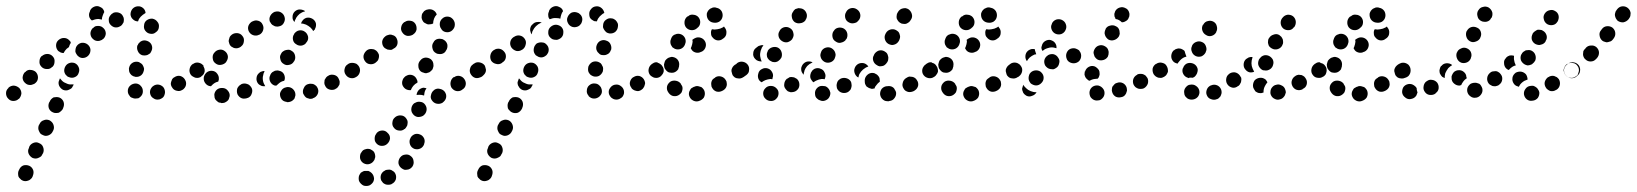

<svg xmlns="http://www.w3.org/2000/svg" viewBox="-45 -310 5430 637"><path d="M16 275Q18 280 22 283Q25 287 30 289Q34 291 39 291Q44 291 49 289Q53 288 57 284Q61 281 63 276L64 273Q68 263 65 254Q61 244 52 240Q42 236 32 239Q23 243 19 252L17 256Q15 260 15 265Q15 270 16 275ZM63 214Q68 216 73 216Q78 216 82 214Q87 212 91 209Q94 206 96 201L98 198Q102 188 98 178Q95 169 85 165Q76 160 66 164Q56 168 52 177L51 181Q46 190 50 200Q54 209 63 214ZM84 124Q86 129 89 133Q92 136 97 138Q106 143 116 139Q126 135 130 126L132 122Q134 118 134 113Q134 108 132 103Q130 98 127 95Q123 91 119 89Q109 85 100 89Q90 92 86 102L84 105Q82 110 82 115Q82 120 84 124ZM131 63Q135 65 140 65Q145 65 150 64Q154 62 158 58Q162 55 164 50L165 47Q169 38 166 28Q162 18 153 14Q148 12 143 12Q138 12 133 13Q129 15 125 19Q122 22 120 27L118 30Q114 39 117 49Q121 59 131 63ZM19 -18Q11 -25 1 -26Q-9 -26 -17 -19V-18Q-25 -11 -25 -1Q-25 10 -18 17Q-11 25 -1 25Q10 25 17 18H18Q25 10 26 0Q26 -10 19 -18ZM499 9Q501 5 502 0Q503 -4 502 -9Q500 -20 492 -25Q483 -31 473 -29Q468 -28 464 -25Q459 -22 457 -18Q454 -14 453 -9Q452 -4 453 0Q455 11 464 16Q472 22 482 20H483Q487 19 492 16Q496 14 499 9ZM404 17Q409 17 414 16Q418 14 422 10Q429 3 429 -7Q429 -18 422 -25Q419 -29 414 -31Q410 -33 405 -33Q400 -33 395 -31Q390 -29 387 -26Q379 -19 379 -8Q379 2 386 9Q386 10 386 10Q390 14 395 15Q399 17 404 17ZM572 -28Q573 -33 572 -38Q571 -42 568 -47Q563 -55 553 -58Q543 -60 534 -54Q529 -52 526 -47Q524 -43 523 -39Q521 -34 522 -29Q523 -24 526 -20Q531 -11 541 -9Q552 -6 560 -12H561Q565 -15 568 -19Q571 -23 572 -28ZM164 -12Q169 -10 174 -10Q179 -10 183 -12Q188 -14 192 -17Q195 -20 197 -25L199 -28Q199 -29 199 -29Q199 -30 199 -30Q196 -30 193 -30Q184 -29 176 -33Q167 -36 161 -42Q157 -46 154 -50Q154 -50 154 -49Q153 -49 153 -49L152 -45Q147 -36 151 -26Q155 -17 164 -12ZM74 -71Q71 -74 66 -76Q61 -78 57 -78Q52 -79 47 -77Q42 -75 39 -71H38Q31 -64 30 -53Q30 -43 37 -36Q41 -32 45 -30Q50 -28 55 -28Q60 -28 64 -30Q69 -31 73 -35Q81 -42 81 -53Q81 -63 74 -71ZM629 -91Q626 -95 622 -98Q618 -101 613 -102Q608 -102 603 -101Q599 -100 595 -97H594Q586 -91 584 -81Q582 -71 588 -62Q591 -58 595 -56Q600 -53 604 -52Q609 -51 614 -52Q619 -53 623 -56V-57Q632 -62 634 -73Q635 -83 629 -91ZM202 -101Q192 -104 183 -100Q174 -96 170 -86Q168 -81 168 -76Q168 -71 170 -67Q172 -62 176 -59Q179 -55 184 -54Q194 -50 203 -54Q213 -58 216 -68Q220 -78 216 -87Q212 -97 202 -101ZM385 -69Q383 -73 383 -78Q382 -83 384 -88Q387 -98 397 -103Q406 -107 416 -104Q420 -102 424 -99Q428 -96 430 -91Q432 -87 433 -82Q433 -77 431 -72Q429 -65 423 -60Q416 -55 409 -55Q407 -55 405 -55Q405 -55 404 -55Q403 -55 402 -56Q401 -56 400 -56Q395 -58 391 -61Q387 -65 385 -69ZM129 -124Q122 -131 112 -131Q102 -131 94 -124H93Q86 -117 86 -106Q85 -96 93 -88Q100 -81 110 -81Q121 -80 128 -88H129Q136 -95 136 -106Q137 -116 129 -124ZM250 -128Q256 -136 255 -147Q253 -157 245 -163Q237 -169 226 -168Q216 -166 210 -158Q207 -154 206 -149Q205 -144 205 -139Q206 -134 209 -130Q211 -126 215 -123Q223 -116 234 -118Q244 -120 250 -128ZM426 -127Q430 -126 435 -126Q440 -126 445 -128Q449 -130 453 -133Q456 -137 458 -142Q462 -151 458 -161Q454 -170 444 -174Q439 -176 434 -176Q429 -176 425 -174Q420 -172 417 -168Q413 -165 412 -160H411Q408 -150 412 -141Q416 -131 426 -127ZM156 -136Q152 -138 148 -141Q141 -149 141 -159Q141 -170 149 -177Q157 -184 167 -184Q178 -184 185 -176Q186 -175 188 -173Q189 -171 190 -168Q186 -162 184 -155Q184 -154 184 -154Q180 -151 176 -148Q170 -142 166 -134Q161 -134 156 -136ZM299 -216Q295 -220 291 -222Q286 -224 281 -224Q276 -224 272 -223Q267 -221 264 -217H263Q256 -210 255 -200Q255 -189 262 -182Q266 -178 270 -176Q275 -174 280 -174Q285 -174 289 -176Q294 -177 297 -181H298Q305 -188 306 -198Q306 -209 299 -216ZM454 -198Q464 -196 472 -203Q481 -209 482 -219Q484 -230 477 -238Q471 -246 461 -248Q451 -249 442 -243Q434 -237 433 -227V-226Q431 -216 437 -208Q444 -199 454 -198ZM352 -222Q357 -224 360 -228Q363 -232 365 -236Q366 -241 366 -246Q366 -251 363 -256Q359 -265 349 -268Q339 -271 330 -267V-266H329Q325 -264 322 -260Q319 -257 317 -252Q315 -247 316 -242Q316 -237 318 -233Q323 -224 333 -220Q343 -217 352 -222ZM411 -289H412Q422 -290 430 -283Q437 -277 438 -267Q433 -264 429 -261Q421 -255 416 -247Q414 -243 413 -239Q403 -239 396 -246Q389 -252 388 -262Q388 -272 394 -280Q401 -288 411 -289ZM260 -242Q253 -247 251 -255Q249 -264 253 -271L254 -275Q258 -284 268 -288Q278 -292 287 -287Q292 -285 296 -281Q300 -276 301 -270Q298 -265 296 -259Q293 -252 293 -245Q288 -246 282 -247Q272 -247 263 -243Q261 -243 260 -242Z M708 26Q712 23 714 19Q716 14 717 9Q718 -1 711 -9Q705 -17 695 -18H694Q683 -19 675 -13Q667 -6 666 4Q666 9 667 14Q668 18 671 22Q675 26 679 29Q683 31 688 31L689 32Q694 32 699 31Q704 29 708 26ZM925 24Q929 21 932 17Q934 12 935 7Q936 -3 930 -11Q924 -19 914 -21H913Q908 -22 903 -20Q898 -19 894 -16Q890 -13 888 -9Q885 -5 884 0Q883 10 889 19Q895 27 906 28L907 29Q912 29 916 28Q921 27 925 24ZM1010 -15Q1008 -20 1005 -24Q1002 -27 997 -30Q993 -32 988 -32Q983 -33 978 -31H977Q967 -28 963 -18Q958 -9 961 1Q963 5 966 9Q969 13 973 15Q978 17 983 18Q988 18 992 17L993 16Q1003 13 1008 4Q1013 -5 1010 -15ZM790 -18Q787 -23 784 -26Q780 -30 776 -31Q771 -33 766 -33Q761 -33 756 -31L755 -30Q751 -28 748 -25Q744 -21 742 -16Q741 -12 741 -7Q741 -2 743 3Q745 7 749 11Q752 14 757 16Q762 18 767 17Q772 17 776 15H777Q787 11 790 1Q794 -9 790 -18ZM1081 -29Q1082 -34 1082 -39Q1081 -44 1079 -48Q1075 -58 1065 -61Q1055 -64 1046 -60L1045 -59Q1040 -57 1037 -53Q1034 -49 1032 -45Q1031 -40 1031 -35Q1031 -30 1034 -25Q1038 -16 1048 -13Q1058 -10 1067 -14L1068 -15Q1073 -17 1076 -21Q1079 -25 1081 -29ZM824 -73Q819 -72 816 -69L815 -68Q807 -62 806 -51Q805 -41 811 -33Q814 -29 819 -27Q823 -24 828 -24Q830 -24 831 -24Q833 -24 835 -24Q834 -26 833 -28Q828 -36 827 -46Q826 -55 829 -64V-65Q831 -70 833 -74Q828 -75 824 -73ZM631 -52V-53Q633 -63 641 -70Q649 -76 659 -75Q670 -74 676 -65Q682 -57 681 -47V-46Q681 -44 680 -43Q680 -41 679 -39Q679 -39 678 -39Q669 -37 661 -30Q658 -27 655 -24Q654 -24 654 -24Q653 -24 653 -24Q643 -25 636 -34Q630 -42 631 -52ZM850 -57 851 -59Q852 -63 855 -67Q858 -71 863 -73Q867 -76 872 -76Q877 -77 882 -75Q892 -73 897 -64Q902 -54 899 -44L898 -43Q898 -43 898 -43Q898 -43 898 -42Q888 -40 881 -34Q876 -30 872 -26Q871 -26 869 -26Q868 -26 867 -26Q857 -29 852 -38Q847 -48 850 -57ZM1148 -72Q1149 -77 1148 -82Q1147 -87 1144 -91Q1138 -99 1128 -101Q1117 -103 1109 -97L1108 -96Q1104 -94 1101 -89Q1099 -85 1098 -80Q1097 -75 1098 -71Q1099 -66 1102 -62Q1108 -53 1118 -51Q1128 -49 1137 -55V-56Q1142 -59 1144 -63Q1147 -67 1148 -72ZM627 -88Q629 -89 631 -91Q631 -91 631 -91Q631 -92 630 -92Q624 -100 614 -102Q604 -104 596 -98H595Q586 -92 584 -81Q583 -71 588 -63Q592 -58 597 -55Q603 -52 609 -52Q609 -53 609 -55V-56Q610 -65 615 -73Q619 -82 627 -88ZM896 -98Q904 -92 915 -95Q925 -97 930 -106L931 -107Q936 -115 934 -125Q932 -136 923 -141Q919 -144 914 -145Q909 -145 904 -144Q899 -143 895 -140Q891 -138 888 -133V-132Q882 -124 885 -114Q887 -103 896 -98ZM671 -99Q679 -93 689 -95Q700 -97 706 -105V-106Q712 -114 711 -124Q709 -135 700 -141Q692 -147 682 -145Q672 -143 666 -135L665 -134Q659 -126 661 -115Q662 -105 671 -99ZM714 -177Q713 -173 715 -168Q716 -163 719 -159Q722 -155 727 -153Q731 -150 736 -150Q741 -149 746 -151Q750 -152 754 -155L755 -156Q763 -162 764 -172Q766 -183 759 -191Q753 -199 743 -200Q732 -201 724 -195L723 -194Q719 -191 717 -187Q715 -182 714 -177ZM938 -163Q942 -160 947 -159Q952 -158 957 -159Q961 -160 966 -163Q970 -166 972 -170L973 -171Q979 -179 977 -189Q974 -200 966 -205Q962 -208 957 -209Q952 -210 947 -209Q942 -208 938 -205Q934 -202 931 -198V-197Q925 -189 927 -178Q929 -168 938 -163ZM781 -205Q786 -196 796 -193Q806 -190 815 -195H816Q825 -200 828 -210Q831 -220 826 -229Q822 -238 812 -241Q802 -244 793 -239H792Q783 -234 779 -224Q776 -214 781 -205ZM956 -238 957 -239Q962 -248 972 -251Q982 -253 991 -248Q1000 -243 1003 -233Q1005 -223 1000 -214V-213Q999 -211 997 -210Q996 -208 994 -207Q993 -209 991 -212Q986 -219 978 -224Q971 -229 962 -231Q958 -232 954 -232Q954 -234 955 -235Q956 -237 956 -238ZM850 -239Q852 -235 855 -231Q858 -227 863 -225Q867 -222 872 -222Q877 -221 882 -223H883Q893 -226 897 -235Q902 -244 899 -254Q896 -264 887 -269Q878 -274 868 -271H867Q857 -267 852 -258Q847 -249 850 -239ZM955 -278H956Q959 -277 962 -276Q965 -275 967 -273Q967 -273 966 -272Q957 -270 949 -264Q942 -258 937 -250V-249Q933 -243 932 -237Q928 -241 926 -247Q925 -253 926 -259Q928 -269 937 -275Q945 -280 955 -278Z M1177 257Q1173 257 1169 257Q1167 257 1166 257Q1162 257 1159 259Q1155 261 1152 263Q1149 267 1147 271Q1145 276 1145 281Q1145 286 1146 290Q1148 295 1152 299Q1152 299 1153 300Q1157 304 1162 306Q1166 307 1171 307Q1176 307 1181 305Q1185 303 1189 299Q1196 292 1196 282Q1195 271 1188 264Q1188 264 1188 264Q1185 262 1183 260Q1180 258 1177 257ZM1220 289Q1223 293 1226 297Q1230 300 1235 302Q1239 303 1244 303Q1249 303 1254 301L1255 300Q1264 296 1268 286Q1271 276 1267 267Q1265 262 1261 259Q1257 256 1253 254Q1248 252 1243 253Q1238 253 1233 255L1232 256Q1223 260 1219 270Q1216 280 1220 289ZM1287 248Q1291 251 1296 253Q1300 254 1305 253Q1310 253 1315 250Q1319 248 1322 244L1323 243Q1329 234 1327 224Q1326 214 1318 208Q1310 201 1299 203Q1289 204 1283 212L1282 213Q1276 222 1277 232Q1279 242 1287 248ZM1199 202Q1198 197 1195 193Q1191 189 1187 187Q1183 184 1178 184Q1173 183 1168 185Q1163 186 1159 189Q1156 192 1153 197L1152 198Q1148 207 1150 217Q1153 227 1162 232Q1172 237 1181 234Q1191 231 1196 222L1197 221Q1199 216 1200 211Q1200 206 1199 202ZM1330 184Q1340 187 1349 183Q1358 179 1362 169V168Q1366 158 1362 149Q1357 139 1348 136Q1338 132 1329 136Q1319 141 1316 150L1315 152Q1312 161 1316 171Q1320 180 1330 184ZM1241 131Q1234 123 1224 123Q1213 123 1206 130L1205 131Q1202 135 1200 139Q1198 144 1198 149Q1198 154 1199 158Q1201 163 1205 167Q1212 174 1222 174Q1233 174 1240 167L1241 166Q1248 159 1249 149Q1249 138 1241 131ZM1307 101Q1308 96 1307 91Q1305 86 1302 82Q1296 74 1286 73Q1275 72 1267 78L1266 79Q1258 85 1257 95Q1255 106 1262 114Q1268 122 1278 123Q1289 125 1297 118H1298Q1302 114 1304 110Q1307 106 1307 101ZM1366 38Q1360 29 1350 28Q1340 26 1331 32H1330Q1322 38 1320 48Q1318 59 1324 67Q1330 76 1340 78Q1350 79 1359 74L1360 73Q1368 67 1370 57Q1372 47 1366 38ZM1435 14Q1436 9 1435 4Q1434 0 1431 -5Q1425 -13 1415 -15Q1405 -18 1396 -12L1395 -11Q1387 -5 1385 5Q1382 15 1388 23Q1394 32 1404 34Q1414 36 1423 31L1424 30Q1428 27 1431 23Q1434 19 1435 14ZM1344 -11Q1351 -18 1360 -19Q1363 -19 1365 -18Q1368 -18 1370 -17Q1364 -9 1363 0Q1362 4 1362 7Q1358 6 1354 5Q1346 4 1337 5Q1338 -4 1344 -11ZM1496 -47Q1490 -56 1480 -58Q1470 -60 1462 -54H1460Q1452 -48 1450 -38Q1448 -28 1453 -19Q1456 -15 1460 -12Q1464 -9 1469 -8Q1474 -7 1479 -8Q1484 -9 1488 -12L1489 -13Q1498 -18 1500 -28Q1502 -38 1496 -47ZM1291 -45Q1292 -49 1296 -53Q1299 -57 1304 -59Q1305 -59 1306 -60Q1315 -64 1325 -60Q1334 -56 1338 -46Q1339 -44 1340 -41Q1340 -38 1340 -36Q1332 -32 1326 -25Q1321 -19 1318 -11Q1310 -10 1302 -14Q1295 -18 1291 -26Q1289 -30 1289 -35Q1289 -40 1291 -45ZM1145 -91Q1142 -95 1138 -98Q1134 -100 1129 -101Q1124 -102 1119 -101Q1114 -100 1110 -97L1109 -96Q1100 -90 1098 -80Q1097 -70 1103 -61Q1105 -57 1110 -55Q1114 -52 1119 -51Q1124 -50 1128 -51Q1133 -52 1137 -55L1139 -56Q1147 -62 1149 -72Q1151 -82 1145 -91ZM1564 -72Q1565 -77 1564 -82Q1563 -87 1560 -91Q1554 -100 1544 -101Q1534 -103 1525 -97L1524 -96Q1520 -94 1517 -89Q1515 -85 1514 -80Q1513 -75 1514 -71Q1515 -66 1518 -62Q1524 -53 1534 -51Q1544 -50 1553 -56H1554Q1558 -59 1561 -63Q1563 -68 1564 -72ZM1351 -73Q1355 -70 1360 -69Q1364 -67 1369 -67Q1374 -68 1379 -70Q1383 -72 1386 -76L1388 -77Q1391 -81 1392 -86Q1394 -91 1393 -95Q1393 -100 1391 -105Q1389 -109 1385 -113Q1377 -119 1367 -119Q1356 -118 1350 -110L1349 -109Q1342 -101 1343 -91Q1343 -80 1351 -73ZM1212 -119Q1213 -124 1212 -129Q1210 -134 1207 -138Q1204 -142 1200 -144Q1196 -147 1191 -147Q1186 -148 1181 -147Q1176 -146 1172 -143L1171 -142Q1163 -135 1161 -125Q1160 -115 1166 -107Q1172 -98 1183 -97Q1193 -96 1201 -102L1202 -103Q1206 -106 1209 -110Q1211 -114 1212 -119ZM1401 -134Q1405 -131 1410 -131Q1415 -130 1420 -131Q1425 -132 1429 -135Q1433 -138 1435 -143L1436 -144Q1441 -153 1439 -163Q1436 -173 1427 -178Q1423 -181 1418 -181Q1413 -182 1408 -181Q1403 -180 1399 -177Q1395 -174 1393 -169L1392 -168Q1387 -159 1390 -149Q1392 -139 1401 -134ZM1269 -186Q1266 -190 1262 -192Q1257 -194 1253 -195Q1248 -196 1243 -194Q1238 -193 1234 -190L1233 -189Q1225 -183 1223 -173Q1222 -162 1228 -154Q1231 -150 1236 -148Q1240 -145 1245 -145Q1250 -144 1255 -145Q1259 -147 1263 -150L1265 -151Q1273 -157 1274 -167Q1275 -177 1269 -186ZM1333 -231Q1327 -240 1317 -241Q1306 -243 1298 -237H1297Q1288 -231 1286 -220Q1284 -210 1290 -202Q1296 -193 1306 -191Q1316 -190 1325 -195L1326 -196Q1335 -202 1337 -212Q1338 -223 1333 -231ZM1421 -211Q1424 -207 1429 -205Q1434 -203 1439 -203Q1449 -203 1456 -210Q1464 -218 1464 -228V-230Q1464 -235 1462 -239Q1460 -244 1457 -247Q1453 -251 1449 -253Q1444 -255 1439 -255Q1429 -255 1422 -248Q1414 -241 1414 -230V-229Q1414 -224 1416 -219Q1418 -215 1421 -211ZM1388 -231 1387 -230Q1382 -229 1377 -229Q1372 -229 1368 -232Q1363 -234 1360 -237Q1357 -241 1355 -246Q1353 -251 1354 -256Q1354 -261 1356 -265Q1359 -269 1362 -273Q1366 -276 1371 -278H1372Q1382 -281 1391 -277Q1401 -272 1404 -262Q1404 -262 1404 -262Q1404 -262 1404 -262Q1398 -256 1395 -248Q1392 -240 1392 -232Q1391 -232 1390 -231Q1389 -231 1388 -231Z M1539 275Q1541 280 1545 283Q1548 287 1553 289Q1557 291 1562 291Q1567 291 1572 289Q1576 288 1580 284Q1584 281 1586 276L1587 273Q1591 263 1588 254Q1584 244 1575 240Q1565 236 1555 239Q1546 243 1542 252L1540 256Q1538 260 1538 265Q1538 270 1539 275ZM1586 214Q1591 216 1596 216Q1601 216 1605 214Q1610 212 1614 209Q1617 206 1619 201L1621 198Q1625 188 1621 178Q1618 169 1608 165Q1599 160 1589 164Q1579 168 1575 177L1574 181Q1569 190 1573 200Q1577 209 1586 214ZM1607 124Q1609 129 1612 133Q1615 136 1620 138Q1629 143 1639 139Q1649 135 1653 126L1655 122Q1659 113 1655 103Q1651 93 1642 89Q1632 85 1623 89Q1613 92 1609 102L1607 105Q1605 110 1605 115Q1605 120 1607 124ZM1640 49Q1642 54 1646 57Q1649 61 1654 63Q1663 67 1673 64Q1682 60 1687 50L1688 47Q1692 38 1689 28Q1685 18 1676 14Q1671 12 1666 12Q1661 12 1656 13Q1652 15 1648 19Q1645 22 1643 27L1641 30Q1639 35 1639 39Q1639 44 1640 49ZM2021 10Q2024 5 2025 1Q2026 -4 2025 -9Q2023 -19 2014 -25Q2006 -31 1996 -29H1995Q1985 -27 1979 -18Q1973 -10 1975 0Q1976 5 1979 9Q1982 14 1986 16Q1990 19 1995 20Q2000 21 2005 20Q2010 19 2014 16Q2018 14 2021 10ZM1944 10Q1947 7 1950 2Q1952 -2 1952 -7Q1952 -12 1950 -17Q1949 -21 1945 -25Q1938 -33 1928 -33Q1918 -34 1910 -27Q1906 -24 1904 -19Q1902 -15 1902 -10Q1901 -5 1903 0Q1905 5 1908 8Q1908 9 1908 9Q1916 17 1926 17Q1936 17 1944 10ZM2094 -28Q2096 -33 2095 -37Q2094 -42 2091 -47Q2086 -55 2076 -58Q2065 -60 2057 -54H2056Q2048 -49 2045 -38Q2043 -28 2049 -20Q2051 -15 2055 -13Q2059 -10 2064 -9Q2069 -7 2074 -8Q2079 -9 2083 -12Q2088 -15 2090 -19Q2093 -23 2094 -28ZM1674 -26Q1676 -22 1679 -18Q1683 -14 1687 -12Q1692 -10 1697 -10Q1702 -10 1706 -12Q1711 -14 1715 -17Q1718 -20 1720 -25L1722 -28Q1722 -29 1722 -29Q1722 -30 1722 -30Q1719 -30 1716 -30Q1707 -29 1699 -33Q1690 -36 1684 -42Q1680 -46 1677 -50Q1677 -50 1677 -49Q1676 -49 1676 -49L1675 -45Q1673 -41 1672 -36Q1672 -31 1674 -26ZM2152 -91Q2150 -95 2145 -98Q2141 -101 2136 -102Q2131 -102 2126 -101Q2122 -100 2118 -97H2117Q2109 -91 2107 -81Q2105 -71 2111 -62Q2114 -58 2118 -56Q2122 -53 2127 -52Q2132 -51 2137 -52Q2142 -53 2146 -56V-57Q2155 -63 2157 -73Q2158 -83 2152 -91ZM1739 -88Q1737 -92 1733 -96Q1730 -99 1725 -101Q1716 -104 1706 -100Q1697 -96 1693 -86Q1691 -81 1691 -76Q1691 -71 1693 -67Q1695 -62 1699 -59Q1702 -55 1707 -54Q1717 -50 1726 -54Q1736 -58 1739 -68Q1741 -73 1741 -78Q1741 -83 1739 -88ZM1567 -74Q1568 -79 1566 -84Q1565 -89 1563 -93Q1557 -101 1546 -103Q1536 -105 1528 -99L1526 -98Q1522 -95 1519 -91Q1516 -86 1515 -81Q1515 -77 1516 -72Q1517 -67 1519 -63Q1525 -54 1536 -52Q1546 -51 1554 -56L1556 -58Q1560 -61 1563 -65Q1566 -69 1567 -74ZM1908 -70Q1911 -65 1914 -62Q1918 -59 1923 -57Q1933 -54 1942 -58Q1951 -63 1955 -73Q1956 -78 1956 -83Q1956 -88 1953 -92Q1951 -97 1948 -100Q1944 -103 1939 -105Q1929 -108 1920 -104Q1911 -99 1907 -89Q1906 -84 1906 -79Q1906 -74 1908 -70ZM1629 -137Q1626 -141 1622 -144Q1618 -147 1613 -148Q1608 -149 1603 -148Q1598 -147 1594 -144L1592 -143Q1584 -137 1582 -127Q1580 -117 1585 -108Q1591 -100 1601 -98Q1611 -95 1620 -101L1622 -103Q1631 -108 1633 -118Q1635 -129 1629 -137ZM1775 -150Q1774 -155 1771 -159Q1768 -163 1764 -166Q1760 -169 1755 -169Q1750 -170 1745 -169Q1740 -168 1736 -166Q1732 -163 1730 -159L1729 -158Q1727 -154 1726 -149Q1725 -144 1726 -139Q1727 -134 1730 -130Q1732 -126 1737 -124Q1741 -121 1746 -120Q1751 -119 1755 -120Q1760 -121 1764 -124Q1769 -127 1771 -131Q1774 -135 1775 -140Q1776 -145 1775 -150ZM1935 -161Q1933 -156 1933 -151Q1933 -146 1935 -142Q1937 -137 1941 -134Q1944 -130 1949 -128Q1954 -127 1959 -127Q1964 -127 1968 -129Q1973 -131 1976 -134Q1980 -138 1981 -143H1982Q1985 -153 1981 -162Q1977 -172 1967 -175Q1958 -179 1948 -175Q1939 -171 1935 -161ZM1696 -181Q1690 -190 1680 -192Q1670 -194 1661 -188L1659 -187Q1650 -181 1648 -171Q1646 -161 1652 -152Q1658 -144 1668 -141Q1678 -139 1687 -145L1689 -146Q1697 -152 1699 -162Q1702 -172 1696 -181ZM1816 -184Q1824 -191 1824 -202Q1825 -212 1818 -220Q1811 -227 1800 -228Q1790 -228 1782 -221Q1774 -214 1774 -204Q1773 -193 1780 -186Q1784 -182 1788 -180Q1793 -178 1798 -178Q1803 -177 1807 -179Q1812 -181 1816 -184ZM1749 -234Q1751 -234 1752 -235Q1746 -238 1739 -237Q1732 -237 1726 -233L1724 -231Q1720 -228 1717 -224Q1715 -220 1714 -215Q1713 -210 1715 -205Q1716 -200 1719 -196Q1720 -201 1721 -205L1723 -209Q1727 -217 1733 -223Q1740 -230 1749 -234ZM1961 -209Q1964 -205 1968 -202Q1972 -200 1977 -199Q1988 -198 1996 -204Q2004 -211 2005 -221Q2006 -226 2005 -231Q2003 -236 2000 -240Q1997 -244 1993 -246Q1989 -249 1984 -249Q1974 -251 1965 -244Q1957 -238 1956 -228V-227Q1955 -222 1956 -218Q1958 -213 1961 -209ZM1885 -236Q1887 -241 1887 -246Q1887 -251 1885 -255Q1883 -260 1879 -263Q1875 -267 1871 -268Q1866 -270 1861 -270Q1856 -270 1851 -268Q1842 -263 1838 -253Q1834 -244 1839 -234Q1843 -225 1853 -221Q1862 -218 1872 -222Q1877 -224 1880 -228Q1884 -232 1885 -236ZM1910 -262Q1909 -272 1916 -280Q1922 -288 1933 -289Q1943 -290 1951 -283Q1958 -277 1960 -267Q1955 -265 1952 -262Q1944 -256 1939 -248Q1937 -243 1935 -239Q1931 -239 1926 -240Q1922 -242 1918 -245Q1914 -248 1912 -252Q1910 -257 1910 -262ZM1779 -246Q1774 -251 1774 -258Q1773 -265 1776 -271L1777 -275Q1781 -284 1791 -288Q1801 -292 1810 -287Q1815 -285 1818 -282Q1822 -278 1823 -273Q1819 -268 1817 -261Q1815 -255 1814 -248Q1808 -250 1801 -250Q1791 -251 1782 -247Q1780 -247 1779 -246Z M2293 -5Q2292 -10 2289 -14Q2286 -18 2282 -21Q2277 -23 2272 -24Q2268 -25 2263 -24Q2262 -24 2261 -23Q2256 -22 2252 -19Q2247 -17 2245 -12Q2242 -8 2241 -3Q2240 2 2241 6Q2244 17 2252 22Q2261 28 2271 26Q2273 25 2274 25Q2284 22 2290 14Q2295 5 2293 -5ZM2209 4Q2213 1 2216 -3Q2218 -7 2219 -12Q2220 -17 2219 -22Q2217 -27 2214 -31Q2214 -31 2214 -32Q2208 -40 2198 -42Q2187 -44 2179 -39Q2175 -36 2172 -32Q2169 -28 2168 -23Q2167 -18 2168 -13Q2169 -8 2172 -4Q2173 -2 2174 -1Q2181 8 2191 9Q2201 10 2209 4ZM2366 -26Q2367 -30 2366 -35Q2366 -40 2363 -44Q2358 -53 2348 -56Q2338 -59 2329 -54L2327 -52Q2323 -50 2319 -46Q2316 -42 2315 -37Q2314 -32 2315 -27Q2315 -22 2318 -18Q2323 -9 2333 -6Q2343 -4 2352 -9L2354 -10Q2359 -13 2362 -17Q2365 -21 2366 -26ZM2430 -90Q2427 -94 2423 -97Q2418 -99 2414 -100Q2409 -101 2404 -100Q2399 -99 2395 -96L2393 -95Q2389 -92 2386 -88Q2383 -83 2382 -79Q2381 -74 2383 -69Q2384 -64 2386 -60Q2389 -56 2393 -53Q2398 -50 2403 -50Q2407 -49 2412 -50Q2417 -51 2421 -54L2423 -55Q2432 -61 2434 -71Q2436 -81 2430 -90ZM2128 -103Q2124 -102 2120 -99L2118 -98Q2114 -95 2111 -90Q2108 -86 2107 -81Q2107 -77 2108 -72Q2109 -67 2111 -63Q2114 -59 2119 -56Q2123 -53 2128 -52Q2132 -52 2137 -53Q2142 -54 2146 -56L2148 -58Q2149 -58 2149 -59Q2150 -59 2150 -59Q2147 -62 2145 -65Q2139 -73 2137 -83Q2135 -92 2136 -101L2137 -103Q2137 -103 2137 -103Q2132 -104 2128 -103ZM2163 -79Q2166 -75 2170 -72Q2174 -69 2179 -69Q2184 -68 2189 -69Q2194 -70 2198 -73Q2202 -76 2205 -80Q2207 -85 2208 -90V-92Q2210 -102 2204 -111Q2198 -119 2187 -121Q2182 -122 2178 -120Q2173 -119 2169 -116Q2165 -113 2162 -109Q2160 -105 2159 -100L2158 -97Q2158 -92 2159 -87Q2160 -83 2163 -79ZM2258 -182 2260 -183Q2269 -188 2279 -185Q2289 -182 2294 -173Q2299 -164 2296 -154Q2293 -144 2284 -139L2281 -138Q2272 -133 2262 -136Q2252 -139 2248 -148Q2247 -149 2247 -149Q2247 -150 2247 -150Q2247 -151 2248 -153L2249 -155Q2252 -163 2253 -172Q2253 -175 2252 -178Q2254 -179 2255 -180Q2256 -181 2258 -182ZM2181 -161Q2183 -157 2186 -153Q2190 -150 2194 -148Q2204 -144 2214 -148Q2223 -152 2227 -161L2228 -164Q2232 -173 2228 -183Q2224 -192 2215 -196Q2210 -198 2205 -198Q2200 -198 2196 -196Q2191 -195 2187 -191Q2184 -188 2182 -183L2181 -180Q2179 -176 2179 -171Q2179 -166 2181 -161ZM2359 -219Q2359 -220 2358 -221Q2357 -221 2357 -222Q2355 -220 2353 -219Q2344 -214 2335 -213Q2326 -211 2317 -213Q2317 -213 2317 -213Q2313 -207 2314 -199Q2314 -191 2319 -186Q2326 -177 2336 -176Q2346 -175 2354 -182Q2356 -183 2357 -184Q2365 -191 2365 -201Q2366 -211 2359 -219ZM2231 -219Q2238 -211 2248 -210Q2259 -209 2267 -216Q2268 -216 2268 -217Q2277 -223 2278 -234Q2279 -244 2273 -252Q2270 -256 2266 -258Q2261 -261 2256 -261Q2251 -262 2247 -261Q2242 -260 2238 -256Q2237 -256 2235 -255Q2227 -248 2226 -238Q2225 -227 2231 -219ZM2311 -281Q2307 -278 2304 -274Q2301 -269 2300 -265Q2299 -254 2304 -246Q2310 -237 2321 -235Q2321 -235 2322 -235Q2332 -233 2341 -238Q2350 -244 2352 -254Q2354 -264 2349 -273Q2343 -282 2333 -284Q2331 -284 2330 -285Q2325 -286 2320 -285Q2315 -283 2311 -281Z M2928 -3Q2927 -8 2924 -12Q2922 -17 2918 -20Q2914 -23 2909 -24Q2904 -25 2899 -24Q2898 -24 2897 -24Q2887 -23 2880 -15Q2874 -6 2875 4Q2876 9 2878 13Q2881 18 2885 21Q2889 24 2893 25Q2898 26 2903 26Q2905 25 2906 25Q2917 24 2923 15Q2929 7 2928 -3ZM2538 -1Q2538 -11 2530 -18Q2523 -25 2512 -25Q2501 -25 2494 -17Q2487 -10 2487 0Q2487 11 2495 18Q2502 25 2513 25H2514Q2524 25 2531 17Q2538 10 2538 -1ZM2710 -2Q2709 -6 2707 -11Q2705 -15 2701 -19Q2698 -22 2693 -24Q2688 -25 2683 -25H2682Q2672 -25 2665 -17Q2658 -9 2659 1Q2659 6 2661 11Q2663 15 2667 18Q2671 22 2676 23Q2680 25 2685 25H2686Q2696 24 2703 17Q2710 9 2710 -2ZM2780 -22Q2781 -27 2780 -31Q2780 -36 2777 -41Q2771 -49 2761 -51Q2751 -53 2742 -48L2741 -47Q2737 -45 2734 -40Q2732 -36 2731 -31Q2730 -27 2731 -22Q2731 -17 2734 -13Q2740 -4 2750 -2Q2760 0 2769 -5L2770 -6Q2774 -9 2777 -13Q2779 -17 2780 -22ZM2602 -45Q2599 -49 2594 -51Q2590 -54 2585 -54Q2580 -55 2575 -54Q2571 -52 2567 -49H2566Q2558 -42 2557 -32Q2555 -22 2562 -14Q2565 -10 2569 -7Q2574 -5 2578 -4Q2583 -4 2588 -5Q2593 -6 2597 -9L2598 -10Q2606 -16 2607 -26Q2608 -37 2602 -45ZM2997 -44Q2995 -48 2991 -51Q2987 -54 2982 -55Q2977 -56 2972 -56Q2967 -55 2963 -52L2961 -51Q2952 -45 2950 -35Q2947 -25 2953 -16Q2955 -12 2959 -9Q2964 -6 2968 -5Q2973 -4 2978 -5Q2983 -6 2987 -8L2990 -10Q2998 -15 3001 -25Q3003 -36 2997 -44ZM2830 -23Q2827 -27 2825 -32Q2824 -36 2824 -41Q2824 -43 2824 -45Q2825 -55 2833 -62Q2841 -69 2851 -68Q2856 -68 2860 -65Q2865 -63 2868 -59Q2871 -56 2873 -51Q2874 -46 2874 -41Q2874 -40 2874 -39Q2874 -39 2874 -39Q2874 -39 2874 -39Q2867 -34 2863 -28Q2858 -23 2856 -16Q2854 -16 2852 -16Q2850 -15 2848 -15Q2843 -16 2838 -18Q2834 -20 2830 -23ZM2471 -66V-67Q2474 -77 2483 -81Q2492 -86 2502 -83Q2512 -80 2517 -70Q2522 -61 2518 -51Q2518 -50 2518 -49Q2517 -48 2517 -47Q2514 -48 2512 -48H2511Q2502 -47 2494 -44Q2487 -41 2482 -37Q2474 -41 2471 -49Q2468 -58 2471 -66ZM2645 -67V-68Q2647 -72 2650 -76Q2654 -80 2658 -82Q2663 -84 2668 -84Q2673 -84 2677 -82Q2687 -79 2691 -69Q2696 -60 2692 -50V-49Q2691 -49 2691 -48Q2691 -48 2691 -47Q2687 -48 2682 -48H2681Q2672 -47 2664 -43Q2659 -41 2654 -37Q2651 -39 2649 -42Q2647 -45 2645 -48Q2643 -52 2643 -57Q2643 -62 2645 -67ZM3067 -73Q3067 -78 3066 -82Q3065 -87 3062 -91Q3057 -100 3046 -102Q3036 -103 3028 -97L3026 -96Q3021 -93 3019 -89Q3016 -85 3015 -80Q3014 -75 3015 -70Q3016 -65 3019 -61Q3025 -53 3035 -51Q3046 -49 3054 -55L3056 -57Q3060 -59 3063 -64Q3066 -68 3067 -73ZM2440 -76Q2441 -81 2440 -86Q2439 -91 2436 -95Q2430 -103 2420 -105Q2410 -107 2401 -101L2397 -97Q2393 -95 2390 -90Q2387 -86 2386 -81Q2386 -76 2387 -72Q2388 -67 2391 -63Q2397 -54 2407 -52Q2417 -51 2425 -57L2430 -60Q2434 -63 2437 -67Q2440 -71 2440 -76ZM2789 -76Q2789 -80 2791 -85Q2793 -90 2796 -93L2797 -94Q2804 -101 2815 -101Q2825 -101 2832 -94Q2833 -93 2834 -92Q2835 -90 2836 -89Q2836 -89 2835 -89Q2826 -86 2818 -79Q2811 -73 2806 -64Q2804 -59 2803 -53Q2801 -54 2799 -55Q2798 -56 2796 -58Q2793 -61 2791 -66Q2789 -71 2789 -76ZM2649 -102Q2650 -103 2651 -103Q2644 -107 2635 -106Q2627 -105 2621 -99L2620 -98Q2617 -95 2615 -90Q2613 -86 2613 -81Q2613 -76 2615 -71Q2617 -67 2620 -63Q2620 -63 2621 -63Q2621 -63 2621 -62Q2622 -69 2624 -75V-76Q2627 -84 2633 -91Q2640 -98 2649 -102ZM2855 -129V-128Q2849 -119 2852 -109Q2855 -99 2864 -94Q2868 -91 2873 -90Q2878 -90 2883 -91Q2888 -92 2891 -95Q2895 -98 2898 -103L2899 -104Q2899 -104 2899 -104Q2899 -105 2899 -105L2900 -106Q2902 -110 2902 -115Q2903 -120 2901 -125Q2900 -130 2897 -134Q2894 -137 2889 -140Q2880 -145 2870 -142Q2860 -138 2855 -129ZM2678 -120Q2679 -116 2682 -112Q2685 -108 2690 -105Q2699 -100 2709 -103Q2719 -106 2724 -115V-116Q2726 -120 2727 -125Q2728 -130 2726 -135Q2725 -139 2722 -143Q2719 -147 2714 -150Q2705 -155 2695 -152Q2685 -149 2680 -140V-139Q2678 -135 2677 -130Q2676 -125 2678 -120ZM2500 -121Q2502 -116 2505 -113Q2508 -109 2513 -107Q2517 -104 2522 -104Q2527 -103 2532 -105Q2536 -106 2540 -110Q2544 -113 2546 -117L2547 -118Q2551 -127 2548 -137Q2545 -147 2536 -152Q2527 -156 2517 -153Q2507 -150 2502 -141V-140Q2500 -136 2499 -131Q2499 -126 2500 -121ZM2477 -159Q2471 -158 2467 -154L2462 -150Q2458 -147 2456 -142Q2454 -138 2454 -133Q2453 -128 2455 -123Q2457 -118 2460 -115Q2464 -110 2470 -108Q2476 -106 2482 -106Q2480 -110 2479 -114Q2476 -124 2477 -133Q2478 -142 2482 -150V-151Q2485 -156 2488 -160Q2482 -161 2477 -159ZM2903 -164Q2907 -162 2912 -161Q2917 -160 2922 -162Q2926 -163 2930 -166Q2934 -169 2937 -174L2938 -176Q2940 -180 2941 -185Q2942 -190 2940 -195Q2939 -200 2936 -204Q2933 -207 2928 -210Q2919 -215 2909 -212Q2899 -209 2894 -200L2893 -198Q2888 -189 2891 -179Q2894 -169 2903 -164ZM2728 -172Q2732 -169 2737 -168Q2742 -167 2747 -169Q2752 -170 2756 -173Q2760 -175 2762 -180H2763Q2768 -189 2766 -199Q2764 -209 2755 -215Q2746 -220 2736 -218Q2726 -216 2721 -207L2720 -206Q2715 -198 2717 -187Q2719 -177 2728 -172ZM2549 -174Q2558 -168 2568 -170Q2578 -173 2584 -181V-182Q2590 -191 2587 -201Q2585 -211 2577 -216Q2568 -222 2558 -220Q2548 -218 2542 -209V-208Q2536 -200 2538 -190Q2540 -180 2549 -174ZM2930 -249Q2932 -244 2935 -240Q2938 -236 2942 -234Q2946 -231 2951 -231Q2956 -230 2961 -231Q2966 -233 2970 -236Q2974 -239 2976 -243L2978 -246Q2983 -254 2980 -264Q2977 -274 2968 -280Q2964 -282 2959 -283Q2954 -283 2950 -282Q2945 -281 2941 -278Q2937 -275 2934 -270L2933 -268Q2930 -264 2930 -259Q2929 -254 2930 -249ZM2769 -237Q2774 -234 2778 -233Q2783 -232 2788 -233Q2793 -234 2797 -236Q2801 -239 2804 -243L2805 -244Q2811 -253 2809 -263Q2807 -273 2798 -279Q2789 -285 2779 -283Q2769 -281 2763 -272V-271Q2757 -263 2759 -252Q2761 -242 2769 -237ZM2591 -237Q2600 -231 2610 -233Q2620 -234 2627 -242V-243Q2633 -251 2632 -261Q2630 -272 2622 -278Q2618 -281 2613 -282Q2608 -283 2604 -283Q2599 -282 2594 -280Q2590 -277 2587 -273V-272Q2580 -264 2582 -254Q2583 -244 2591 -237Z M3203 -5Q3202 -10 3199 -14Q3196 -18 3192 -21Q3187 -23 3182 -24Q3178 -25 3173 -24Q3172 -24 3171 -23Q3166 -22 3162 -19Q3157 -17 3155 -12Q3152 -8 3151 -3Q3150 2 3151 6Q3154 17 3162 22Q3171 28 3181 26Q3183 25 3184 25Q3194 22 3200 14Q3205 5 3203 -5ZM3119 4Q3123 1 3126 -3Q3128 -7 3129 -12Q3130 -17 3129 -22Q3127 -27 3124 -31Q3124 -31 3124 -32Q3118 -40 3108 -42Q3097 -44 3089 -39Q3085 -36 3082 -32Q3079 -28 3078 -23Q3077 -18 3078 -13Q3079 -8 3082 -4Q3083 -2 3084 -1Q3091 8 3101 9Q3111 10 3119 4ZM3276 -26Q3277 -30 3276 -35Q3276 -40 3273 -44Q3268 -53 3258 -56Q3248 -59 3239 -54L3237 -52Q3233 -50 3229 -46Q3226 -42 3225 -37Q3224 -32 3225 -27Q3225 -22 3228 -18Q3233 -9 3243 -6Q3253 -4 3262 -9L3264 -10Q3269 -13 3272 -17Q3275 -21 3276 -26ZM3340 -90Q3337 -94 3333 -97Q3328 -99 3324 -100Q3319 -101 3314 -100Q3309 -99 3305 -96L3303 -95Q3299 -92 3296 -88Q3293 -83 3292 -79Q3291 -74 3293 -69Q3294 -64 3296 -60Q3299 -56 3303 -53Q3308 -50 3313 -50Q3317 -49 3322 -50Q3327 -51 3331 -54L3333 -55Q3342 -61 3344 -71Q3346 -81 3340 -90ZM3038 -103Q3034 -102 3030 -99L3028 -98Q3024 -95 3021 -90Q3018 -86 3017 -81Q3017 -77 3018 -72Q3019 -67 3021 -63Q3024 -59 3029 -56Q3033 -53 3038 -52Q3042 -52 3047 -53Q3052 -54 3056 -56L3058 -58Q3059 -58 3059 -59Q3060 -59 3060 -59Q3057 -62 3055 -65Q3049 -73 3047 -83Q3045 -92 3046 -101L3047 -103Q3047 -103 3047 -103Q3042 -104 3038 -103ZM3073 -79Q3076 -75 3080 -72Q3084 -69 3089 -69Q3094 -68 3099 -69Q3104 -70 3108 -73Q3112 -76 3115 -80Q3117 -85 3118 -90V-92Q3120 -102 3114 -111Q3108 -119 3097 -121Q3092 -122 3088 -120Q3083 -119 3079 -116Q3075 -113 3072 -109Q3070 -105 3069 -100L3068 -97Q3068 -92 3069 -87Q3070 -83 3073 -79ZM3168 -182 3170 -183Q3179 -188 3189 -185Q3199 -182 3204 -173Q3209 -164 3206 -154Q3203 -144 3194 -139L3191 -138Q3182 -133 3172 -136Q3162 -139 3158 -148Q3157 -149 3157 -149Q3157 -150 3157 -150Q3157 -151 3158 -153L3159 -155Q3162 -163 3163 -172Q3163 -175 3162 -178Q3164 -179 3165 -180Q3166 -181 3168 -182ZM3091 -161Q3093 -157 3096 -153Q3100 -150 3104 -148Q3114 -144 3124 -148Q3133 -152 3137 -161L3138 -164Q3142 -173 3138 -183Q3134 -192 3125 -196Q3120 -198 3115 -198Q3110 -198 3106 -196Q3101 -195 3097 -191Q3094 -188 3092 -183L3091 -180Q3089 -176 3089 -171Q3089 -166 3091 -161ZM3269 -219Q3269 -220 3268 -221Q3267 -221 3267 -222Q3265 -220 3263 -219Q3254 -214 3245 -213Q3236 -211 3227 -213Q3227 -213 3227 -213Q3223 -207 3224 -199Q3224 -191 3229 -186Q3236 -177 3246 -176Q3256 -175 3264 -182Q3266 -183 3267 -184Q3275 -191 3275 -201Q3276 -211 3269 -219ZM3141 -219Q3148 -211 3158 -210Q3169 -209 3177 -216Q3178 -216 3178 -217Q3187 -223 3188 -234Q3189 -244 3183 -252Q3180 -256 3176 -258Q3171 -261 3166 -261Q3161 -262 3157 -261Q3152 -260 3148 -256Q3147 -256 3145 -255Q3137 -248 3136 -238Q3135 -227 3141 -219ZM3221 -281Q3217 -278 3214 -274Q3211 -269 3210 -265Q3209 -254 3214 -246Q3220 -237 3231 -235Q3231 -235 3232 -235Q3242 -233 3251 -238Q3260 -244 3262 -254Q3264 -264 3259 -273Q3253 -282 3243 -284Q3241 -284 3240 -285Q3235 -286 3230 -285Q3225 -283 3221 -281Z M3608 20Q3612 17 3615 13Q3618 9 3619 4Q3621 -6 3616 -14Q3610 -23 3600 -26Q3590 -28 3581 -23Q3572 -17 3570 -7Q3569 -2 3570 3Q3571 8 3573 12Q3576 16 3580 19Q3584 22 3589 23Q3594 24 3599 23Q3604 23 3608 20ZM3691 0Q3693 -5 3694 -9Q3694 -14 3693 -19Q3690 -29 3681 -34Q3671 -39 3661 -35Q3656 -34 3653 -31Q3649 -27 3646 -23Q3644 -19 3644 -14Q3643 -9 3645 -4Q3648 6 3657 11Q3666 15 3676 12H3677Q3681 11 3685 8Q3689 4 3691 0ZM3348 -7Q3349 -2 3353 2Q3356 5 3361 8Q3370 12 3379 8Q3389 5 3394 -4Q3388 -4 3383 -5Q3374 -7 3366 -12Q3359 -17 3353 -24Q3352 -26 3350 -29Q3350 -28 3350 -27Q3349 -27 3349 -26Q3347 -21 3346 -16Q3346 -11 3348 -7ZM3762 -51Q3759 -55 3756 -59Q3752 -62 3747 -64Q3743 -65 3738 -65Q3733 -65 3728 -63V-62Q3719 -58 3715 -48Q3712 -38 3716 -29Q3718 -25 3722 -21Q3726 -18 3731 -16Q3735 -15 3740 -15Q3745 -15 3750 -17Q3759 -22 3763 -32Q3766 -42 3762 -51ZM3417 -57Q3416 -62 3413 -66Q3410 -70 3406 -73Q3397 -78 3387 -76Q3377 -74 3371 -65Q3369 -61 3368 -56Q3367 -51 3368 -46Q3369 -41 3372 -37Q3374 -33 3378 -31Q3383 -28 3388 -27Q3392 -26 3397 -27Q3402 -28 3406 -31Q3410 -34 3413 -38Q3416 -42 3417 -47Q3418 -52 3417 -57ZM3554 -73H3555Q3558 -83 3567 -88Q3576 -93 3586 -90Q3591 -88 3594 -85Q3598 -82 3601 -77Q3603 -73 3603 -68Q3604 -63 3602 -58Q3601 -55 3600 -53Q3599 -51 3597 -49Q3592 -49 3587 -48Q3578 -47 3570 -42Q3565 -43 3562 -47Q3558 -50 3556 -54Q3554 -58 3553 -63Q3553 -68 3554 -73ZM3830 -73Q3830 -78 3829 -83Q3828 -87 3825 -91Q3822 -96 3818 -98Q3814 -101 3809 -102Q3804 -102 3799 -101Q3795 -100 3790 -97Q3782 -91 3780 -81Q3778 -71 3784 -62Q3787 -58 3791 -56Q3796 -53 3801 -52Q3805 -51 3810 -52Q3815 -54 3819 -56V-57Q3824 -59 3826 -64Q3829 -68 3830 -73ZM3342 -91Q3339 -96 3335 -98Q3331 -101 3326 -102Q3321 -103 3316 -102Q3311 -101 3307 -98Q3298 -92 3296 -81Q3295 -71 3300 -63Q3306 -54 3317 -52Q3327 -51 3335 -56L3336 -57Q3344 -63 3346 -73Q3348 -83 3342 -91ZM3466 -118Q3461 -127 3451 -130Q3441 -132 3432 -127L3431 -126Q3423 -121 3420 -111Q3418 -101 3423 -92Q3426 -88 3430 -85Q3434 -82 3439 -81Q3444 -80 3449 -80Q3454 -81 3458 -84Q3467 -89 3469 -100Q3472 -110 3466 -118ZM3542 -125Q3542 -130 3540 -135Q3538 -139 3535 -143Q3531 -146 3526 -148Q3522 -150 3517 -150Q3506 -150 3499 -143Q3492 -135 3492 -125Q3492 -120 3494 -115Q3495 -111 3499 -107Q3502 -104 3507 -102Q3512 -100 3517 -100Q3527 -100 3535 -107Q3542 -115 3542 -125ZM3365 -141 3366 -142Q3370 -145 3376 -147Q3382 -148 3388 -147Q3389 -141 3391 -136Q3392 -133 3393 -130Q3390 -130 3387 -129Q3378 -125 3371 -119Q3365 -113 3362 -107Q3356 -115 3357 -125Q3358 -135 3365 -141ZM3585 -127Q3586 -122 3589 -119Q3592 -115 3597 -112Q3606 -108 3616 -111Q3626 -114 3631 -123V-124Q3633 -128 3633 -133Q3634 -138 3632 -143Q3631 -147 3628 -151Q3624 -155 3620 -157Q3611 -162 3601 -159Q3591 -156 3586 -146Q3584 -142 3583 -137Q3583 -132 3585 -127ZM3413 -163Q3417 -172 3427 -176Q3437 -180 3446 -175Q3453 -172 3457 -165Q3461 -158 3460 -150Q3458 -151 3456 -151Q3446 -154 3437 -152Q3428 -150 3420 -146V-145Q3416 -143 3413 -141Q3413 -141 3413 -142Q3412 -143 3412 -144Q3410 -148 3410 -153Q3411 -158 3413 -163ZM3621 -194Q3622 -190 3625 -186Q3628 -182 3632 -179Q3641 -174 3651 -177Q3661 -180 3667 -189Q3669 -193 3670 -198Q3670 -203 3669 -208Q3668 -213 3665 -217Q3662 -221 3657 -223Q3648 -228 3638 -225Q3628 -223 3623 -214V-213Q3621 -209 3620 -204Q3619 -199 3621 -194ZM3457 -198Q3466 -194 3476 -197Q3486 -201 3490 -210Q3495 -220 3491 -230Q3488 -239 3478 -244Q3469 -248 3459 -245Q3449 -241 3445 -232V-231Q3440 -222 3444 -212Q3448 -202 3457 -198ZM3655 -273Q3660 -282 3670 -285Q3680 -288 3689 -283Q3694 -281 3697 -277Q3700 -273 3701 -269Q3703 -264 3702 -259Q3702 -254 3699 -250V-249Q3696 -243 3690 -240Q3684 -236 3677 -236Q3673 -240 3668 -243Q3663 -246 3656 -247Q3655 -249 3655 -251Q3654 -252 3653 -254Q3652 -259 3652 -264Q3653 -268 3655 -273Z M4006 5Q4008 1 4008 -4Q4008 -9 4006 -14Q4002 -23 3993 -27Q3983 -31 3974 -27H3973Q3968 -25 3964 -21Q3961 -18 3959 -13Q3957 -8 3957 -3Q3957 2 3959 6Q3963 16 3973 19Q3983 23 3992 19H3993Q3998 17 4001 13Q4005 10 4006 5ZM3930 10Q3936 1 3934 -9Q3932 -19 3923 -25Q3923 -25 3923 -25Q3919 -28 3914 -29Q3909 -30 3904 -29Q3899 -29 3895 -26Q3891 -23 3888 -19Q3885 -15 3884 -10Q3883 -5 3884 -1Q3884 4 3887 9Q3890 13 3894 16Q3894 16 3895 17Q3904 22 3914 20Q3924 18 3930 10ZM4218 6Q4220 1 4221 -3Q4221 -8 4219 -13Q4216 -23 4206 -27Q4197 -32 4187 -28H4186Q4181 -26 4178 -23Q4174 -19 4172 -15Q4170 -10 4170 -6Q4169 -1 4171 4Q4175 14 4184 18Q4193 23 4203 19H4204Q4209 17 4212 14Q4216 10 4218 6ZM4120 -7Q4117 -11 4115 -15Q4112 -20 4112 -25V-26Q4112 -36 4118 -44Q4125 -51 4136 -52Q4141 -52 4145 -51Q4150 -49 4154 -46Q4156 -44 4157 -42Q4159 -39 4160 -37Q4155 -31 4152 -25Q4147 -16 4147 -6Q4147 -4 4147 -3Q4145 -2 4143 -2Q4141 -1 4138 -1Q4133 -1 4129 -2Q4124 -4 4120 -7ZM4288 -48Q4285 -53 4282 -56Q4278 -59 4273 -61Q4268 -62 4263 -62Q4258 -61 4254 -59L4253 -58Q4244 -53 4241 -43Q4238 -34 4243 -24Q4248 -15 4257 -12Q4267 -9 4277 -14V-15Q4287 -19 4290 -29Q4293 -39 4288 -48ZM4073 -42Q4074 -47 4073 -52Q4071 -56 4068 -60Q4062 -68 4052 -70Q4041 -71 4033 -65L4032 -64Q4024 -58 4023 -47Q4022 -37 4028 -29Q4034 -21 4045 -19Q4055 -18 4063 -25H4064Q4068 -28 4070 -33Q4073 -37 4073 -42ZM3879 -83 3880 -84Q3883 -94 3892 -99Q3901 -103 3911 -100Q3921 -97 3926 -88Q3931 -79 3927 -69V-68Q3925 -63 3921 -58Q3918 -54 3912 -52Q3906 -53 3900 -52Q3899 -51 3898 -51Q3897 -51 3897 -51Q3896 -52 3896 -52Q3886 -55 3881 -64Q3876 -73 3879 -83ZM4356 -72Q4357 -77 4356 -82Q4355 -87 4352 -91Q4346 -100 4336 -101Q4326 -103 4317 -97H4316Q4308 -91 4306 -81Q4304 -70 4310 -62Q4316 -53 4326 -52Q4337 -50 4345 -56H4346Q4350 -59 4353 -63Q4355 -67 4356 -72ZM3825 -92Q3823 -96 3818 -99Q3814 -101 3809 -102Q3805 -103 3800 -102Q3795 -101 3791 -98H3790Q3781 -92 3779 -82Q3778 -71 3783 -63Q3786 -59 3790 -56Q3795 -53 3799 -52Q3804 -52 3809 -53Q3814 -54 3818 -56L3819 -57Q3828 -63 3829 -73Q3831 -83 3825 -92ZM4109 -121Q4108 -121 4107 -121Q4102 -121 4097 -119Q4093 -117 4089 -114L4088 -113Q4081 -106 4081 -95Q4081 -85 4088 -78Q4093 -72 4101 -70Q4109 -69 4116 -72Q4113 -77 4111 -82Q4107 -91 4107 -100Q4107 -109 4110 -118V-119Q4111 -120 4111 -120Q4110 -120 4109 -121ZM4145 -77Q4150 -76 4155 -76Q4160 -76 4164 -78Q4169 -80 4172 -83Q4176 -87 4178 -92V-93Q4182 -102 4178 -112Q4173 -121 4164 -125Q4159 -127 4154 -127Q4149 -127 4145 -125Q4140 -123 4137 -119Q4133 -115 4131 -111V-110Q4127 -100 4131 -91Q4136 -81 4145 -77ZM3849 -143H3850Q3854 -147 3859 -148Q3864 -150 3869 -149Q3873 -149 3878 -146Q3882 -144 3885 -141Q3886 -136 3888 -131Q3889 -127 3891 -123Q3891 -123 3891 -123Q3891 -123 3891 -122Q3886 -121 3882 -119Q3873 -114 3867 -106Q3864 -103 3862 -99Q3857 -100 3853 -102Q3849 -104 3846 -108Q3840 -116 3841 -126Q3842 -136 3849 -143ZM3922 -124Q3931 -120 3941 -123Q3950 -127 3955 -136V-137Q3960 -146 3956 -156Q3953 -166 3944 -170Q3934 -175 3924 -171Q3915 -168 3910 -159V-158Q3905 -148 3909 -139Q3912 -129 3922 -124ZM4163 -163Q4164 -158 4167 -155Q4171 -151 4175 -149Q4184 -144 4194 -147Q4204 -150 4209 -159V-160Q4212 -164 4212 -169Q4212 -174 4211 -179Q4209 -184 4206 -188Q4203 -191 4199 -194Q4190 -199 4180 -195Q4170 -192 4165 -183L4164 -182Q4162 -178 4162 -173Q4161 -168 4163 -163ZM3956 -194Q3965 -188 3975 -191Q3985 -194 3990 -203V-204Q3995 -213 3992 -223Q3990 -233 3981 -238Q3972 -243 3962 -240Q3952 -238 3947 -228H3946Q3941 -218 3944 -209Q3947 -199 3956 -194ZM4213 -215Q4221 -209 4232 -210Q4242 -211 4248 -220H4249Q4255 -229 4254 -239Q4253 -249 4245 -256Q4237 -262 4226 -261Q4216 -259 4210 -251L4209 -250Q4203 -242 4204 -232Q4205 -222 4213 -215Z M4492 -5Q4491 -10 4488 -14Q4485 -18 4481 -21Q4476 -23 4471 -24Q4467 -25 4462 -24Q4461 -24 4460 -23Q4455 -22 4451 -19Q4446 -17 4444 -12Q4441 -8 4440 -3Q4439 2 4440 6Q4443 17 4451 22Q4460 28 4470 26Q4472 25 4473 25Q4483 22 4489 14Q4494 5 4492 -5ZM4408 4Q4412 1 4415 -3Q4417 -7 4418 -12Q4419 -17 4418 -22Q4416 -27 4413 -31Q4413 -31 4413 -32Q4407 -40 4397 -42Q4386 -44 4378 -39Q4374 -36 4371 -32Q4368 -28 4367 -23Q4366 -18 4367 -13Q4368 -8 4371 -4Q4372 -2 4373 -1Q4380 8 4390 9Q4400 10 4408 4ZM4565 -26Q4566 -30 4565 -35Q4565 -40 4562 -44Q4557 -53 4547 -56Q4537 -59 4528 -54L4526 -52Q4522 -50 4518 -46Q4515 -42 4514 -37Q4513 -32 4514 -27Q4514 -22 4517 -18Q4522 -9 4532 -6Q4542 -4 4551 -9L4553 -10Q4558 -13 4561 -17Q4564 -21 4565 -26ZM4629 -90Q4626 -94 4622 -97Q4617 -99 4613 -100Q4608 -101 4603 -100Q4598 -99 4594 -96L4592 -95Q4588 -92 4585 -88Q4582 -83 4581 -79Q4580 -74 4582 -69Q4583 -64 4585 -60Q4588 -56 4592 -53Q4597 -50 4602 -50Q4606 -49 4611 -50Q4616 -51 4620 -54L4622 -55Q4631 -61 4633 -71Q4635 -81 4629 -90ZM4327 -103Q4323 -102 4319 -99L4317 -98Q4313 -95 4310 -90Q4307 -86 4306 -81Q4306 -77 4307 -72Q4308 -67 4310 -63Q4313 -59 4318 -56Q4322 -53 4327 -52Q4331 -52 4336 -53Q4341 -54 4345 -56L4347 -58Q4348 -58 4348 -59Q4349 -59 4349 -59Q4346 -62 4344 -65Q4338 -73 4336 -83Q4334 -92 4335 -101L4336 -103Q4336 -103 4336 -103Q4331 -104 4327 -103ZM4362 -79Q4365 -75 4369 -72Q4373 -69 4378 -69Q4383 -68 4388 -69Q4393 -70 4397 -73Q4401 -76 4404 -80Q4406 -85 4407 -90V-92Q4409 -102 4403 -111Q4397 -119 4386 -121Q4381 -122 4377 -120Q4372 -119 4368 -116Q4364 -113 4361 -109Q4359 -105 4358 -100L4357 -97Q4357 -92 4358 -87Q4359 -83 4362 -79ZM4457 -182 4459 -183Q4468 -188 4478 -185Q4488 -182 4493 -173Q4498 -164 4495 -154Q4492 -144 4483 -139L4480 -138Q4471 -133 4461 -136Q4451 -139 4447 -148Q4446 -149 4446 -149Q4446 -150 4446 -150Q4446 -151 4447 -153L4448 -155Q4451 -163 4452 -172Q4452 -175 4451 -178Q4453 -179 4454 -180Q4455 -181 4457 -182ZM4380 -161Q4382 -157 4385 -153Q4389 -150 4393 -148Q4403 -144 4413 -148Q4422 -152 4426 -161L4427 -164Q4431 -173 4427 -183Q4423 -192 4414 -196Q4409 -198 4404 -198Q4399 -198 4395 -196Q4390 -195 4386 -191Q4383 -188 4381 -183L4380 -180Q4378 -176 4378 -171Q4378 -166 4380 -161ZM4558 -219Q4558 -220 4557 -221Q4556 -221 4556 -222Q4554 -220 4552 -219Q4543 -214 4534 -213Q4525 -211 4516 -213Q4516 -213 4516 -213Q4512 -207 4513 -199Q4513 -191 4518 -186Q4525 -177 4535 -176Q4545 -175 4553 -182Q4555 -183 4556 -184Q4564 -191 4564 -201Q4565 -211 4558 -219ZM4430 -219Q4437 -211 4447 -210Q4458 -209 4466 -216Q4467 -216 4467 -217Q4476 -223 4477 -234Q4478 -244 4472 -252Q4469 -256 4465 -258Q4460 -261 4455 -261Q4450 -262 4446 -261Q4441 -260 4437 -256Q4436 -256 4434 -255Q4426 -248 4425 -238Q4424 -227 4430 -219ZM4510 -281Q4506 -278 4503 -274Q4500 -269 4499 -265Q4498 -254 4503 -246Q4509 -237 4520 -235Q4520 -235 4521 -235Q4531 -233 4540 -238Q4549 -244 4551 -254Q4553 -264 4548 -273Q4542 -282 4532 -284Q4530 -284 4529 -285Q4524 -286 4519 -285Q4514 -283 4510 -281Z M5062 -4Q5061 -9 5058 -13Q5056 -17 5052 -20Q5048 -23 5043 -25Q5038 -26 5033 -25Q5022 -24 5016 -15Q5010 -7 5011 3Q5012 8 5014 12Q5017 17 5021 20Q5025 23 5030 24Q5034 25 5039 24H5040Q5050 23 5057 15Q5063 6 5062 -4ZM4619 15Q4619 15 4618 14Q4609 8 4607 -2Q4606 -12 4611 -21Q4617 -29 4627 -31Q4637 -33 4646 -27Q4646 -27 4646 -27Q4649 -25 4651 -23Q4653 -20 4655 -18Q4655 -12 4657 -6Q4657 -5 4658 -4Q4657 -1 4656 2Q4655 5 4654 7Q4648 16 4638 18Q4628 21 4619 15ZM4873 -16Q4872 -20 4869 -25Q4867 -29 4863 -32Q4858 -34 4854 -35Q4849 -36 4844 -35H4843Q4838 -34 4834 -32Q4830 -29 4827 -25Q4824 -21 4823 -16Q4822 -11 4823 -6Q4825 4 4834 10Q4842 16 4852 14H4853Q4863 12 4869 3Q4875 -5 4873 -16ZM4723 -36Q4716 -44 4706 -45Q4696 -47 4688 -40H4687Q4679 -33 4678 -23Q4676 -13 4683 -4Q4689 4 4699 5Q4710 6 4718 0V-1Q4727 -7 4728 -17Q4729 -28 4723 -36ZM5127 -47Q5124 -51 5120 -54Q5116 -56 5111 -58Q5106 -59 5101 -58Q5096 -57 5092 -54H5091Q5083 -48 5080 -38Q5078 -28 5084 -19Q5086 -15 5091 -12Q5095 -9 5099 -8Q5104 -7 5109 -8Q5114 -9 5118 -12H5119Q5128 -18 5130 -28Q5132 -38 5127 -47ZM4973 -52V-53Q4974 -58 4977 -62Q4980 -66 4984 -69Q4988 -71 4993 -72Q4998 -73 5003 -72Q5012 -70 5018 -63Q5023 -55 5023 -46Q5017 -44 5013 -42Q5004 -37 4998 -29Q4996 -26 4994 -22Q4994 -22 4993 -22Q4993 -23 4992 -23Q4982 -25 4977 -33Q4971 -42 4973 -52ZM4933 -65Q4930 -69 4926 -71Q4922 -74 4917 -74Q4912 -74 4907 -73Q4902 -72 4898 -68Q4890 -61 4889 -51Q4888 -41 4894 -33Q4897 -29 4902 -27Q4906 -24 4911 -24Q4916 -23 4921 -25Q4926 -26 4929 -29L4930 -30Q4938 -36 4939 -47Q4940 -57 4933 -65ZM4771 -50V-51Q4770 -56 4772 -60Q4774 -65 4777 -69Q4780 -73 4785 -75Q4789 -77 4794 -77Q4804 -78 4812 -71Q4820 -64 4820 -54L4821 -53Q4821 -52 4821 -51Q4821 -50 4821 -50Q4813 -45 4808 -37Q4805 -33 4803 -28Q4802 -27 4800 -27Q4799 -27 4797 -26Q4787 -26 4779 -33Q4771 -40 4771 -50ZM4731 -72Q4730 -77 4732 -82Q4733 -87 4736 -91H4737Q4743 -99 4753 -100Q4764 -101 4772 -95Q4772 -95 4772 -94Q4773 -94 4773 -94Q4766 -90 4760 -84Q4754 -76 4750 -67Q4748 -59 4748 -51Q4746 -52 4744 -53Q4742 -54 4740 -55Q4736 -59 4734 -63Q4731 -67 4731 -72ZM4592 -59Q4596 -55 4600 -53Q4605 -51 4610 -51Q4620 -51 4628 -58Q4635 -66 4635 -76V-77Q4635 -87 4628 -95Q4620 -102 4610 -102Q4605 -102 4601 -100Q4596 -98 4592 -95Q4589 -91 4587 -87Q4585 -82 4585 -77V-76Q4585 -71 4587 -67Q4589 -62 4592 -59ZM5193 -73Q5194 -77 5193 -82Q5192 -87 5189 -91Q5183 -100 5173 -101Q5163 -103 5154 -97H5153Q5149 -94 5147 -90Q5144 -85 5143 -80Q5142 -76 5144 -71Q5145 -66 5148 -62Q5154 -53 5164 -52Q5174 -50 5182 -56H5183Q5187 -59 5190 -63Q5192 -68 5193 -73ZM4952 -118V-119Q4957 -124 4964 -126Q4971 -127 4978 -125Q4978 -124 4978 -122Q4977 -113 4980 -103Q4982 -98 4984 -93Q4978 -92 4972 -88Q4965 -83 4961 -78Q4958 -78 4956 -80Q4954 -81 4952 -83Q4945 -90 4945 -101Q4944 -111 4952 -118ZM5014 -96Q5018 -94 5023 -93Q5028 -93 5033 -95Q5038 -96 5041 -100Q5045 -103 5047 -107L5048 -108Q5052 -117 5049 -127Q5046 -137 5036 -142Q5032 -144 5027 -144Q5022 -144 5017 -143Q5013 -141 5009 -138Q5005 -135 5003 -130L5002 -129Q4998 -120 5001 -110Q5005 -101 5014 -96ZM4803 -102Q4812 -99 4822 -103Q4831 -107 4835 -117V-118Q4839 -127 4835 -137Q4831 -146 4821 -150Q4811 -154 4802 -149Q4792 -145 4789 -136L4788 -135Q4785 -125 4789 -116Q4793 -106 4803 -102ZM5049 -164Q5053 -162 5058 -161Q5063 -160 5068 -162Q5073 -163 5077 -166Q5081 -169 5083 -173V-174Q5089 -183 5086 -193Q5083 -203 5074 -208Q5070 -211 5065 -211Q5060 -212 5055 -211Q5051 -209 5047 -206Q5043 -203 5040 -199V-198Q5035 -189 5037 -179Q5040 -169 5049 -164ZM4832 -173Q4841 -168 4851 -172Q4861 -175 4866 -184V-185Q4871 -194 4868 -204Q4865 -214 4856 -218Q4846 -223 4836 -220Q4827 -217 4822 -208L4821 -207Q4817 -198 4820 -188Q4823 -178 4832 -173ZM5088 -230Q5097 -225 5107 -227Q5117 -229 5122 -238L5123 -239Q5125 -243 5126 -248Q5127 -253 5126 -258Q5125 -263 5122 -267Q5119 -271 5115 -273Q5106 -279 5096 -276Q5086 -274 5080 -265Q5074 -256 5077 -246Q5079 -236 5088 -230ZM4868 -241Q4873 -238 4877 -238Q4882 -237 4887 -238Q4892 -239 4896 -242Q4900 -245 4902 -250H4903Q4908 -259 4906 -269Q4903 -279 4894 -285Q4885 -290 4875 -287Q4865 -285 4860 -276L4859 -275Q4854 -266 4857 -256Q4859 -246 4868 -241Z M5149 -61Q5143 -69 5144 -80Q5146 -90 5154 -96L5158 -99Q5166 -105 5177 -103Q5187 -101 5193 -93Q5199 -84 5197 -74Q5196 -64 5187 -58L5184 -55Q5175 -49 5165 -51Q5155 -53 5149 -61ZM5252 -153Q5244 -160 5234 -159Q5224 -159 5217 -152L5214 -148Q5210 -145 5208 -140Q5207 -135 5207 -130Q5207 -126 5209 -121Q5211 -116 5215 -113Q5222 -106 5232 -106Q5243 -106 5250 -114L5253 -117Q5260 -125 5260 -135Q5260 -145 5252 -153ZM5305 -218Q5297 -224 5286 -223Q5276 -222 5270 -214L5267 -210Q5260 -202 5262 -192Q5263 -182 5271 -175Q5275 -172 5280 -171Q5284 -169 5289 -170Q5294 -171 5299 -173Q5303 -175 5306 -179L5309 -183Q5315 -191 5314 -201Q5313 -211 5305 -218ZM5365 -267Q5364 -272 5362 -276Q5359 -281 5355 -284Q5347 -290 5337 -289Q5327 -288 5320 -279L5318 -276Q5315 -273 5314 -268Q5312 -263 5313 -258Q5314 -253 5316 -249Q5319 -244 5322 -241Q5331 -235 5341 -236Q5351 -238 5358 -246L5360 -249Q5363 -253 5364 -257Q5365 -262 5365 -267Z"/></svg>

Font: FRB American Cursive Guidelines Arrows Dotted Black
Style: Bold Italic
Weight: 900
Italic angle: -25°
Version: Version 2.0;Modular Font Editor K font №1